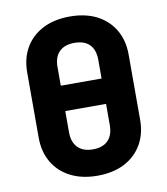

<svg xmlns="http://www.w3.org/2000/svg" viewBox="-83 -800 766 879"><g transform="rotate(-10 300.0 -360.0)"><path d="M300 10Q228.1 10 175 -17.1Q122 -44.2 93.1 -93.4Q64.2 -142.6 64.2 -208.5V-511.5Q64.2 -577.5 93.1 -626.6Q122 -675.8 175 -702.9Q228.1 -730 300 -730Q372.8 -730 425.4 -702.9Q478 -675.8 506.9 -626.6Q535.8 -577.5 535.8 -511.7V-208.5Q535.8 -142.6 506.9 -93.4Q478 -44.2 425.4 -17.1Q372.8 10 300 10ZM300 -112.5Q346.3 -112.5 370.5 -137.4Q394.8 -162.3 394.8 -208.5V-307.2H205.2V-208.5Q205.2 -162.3 230 -137.4Q254.7 -112.5 300 -112.5ZM205.2 -425.1H394.8V-511.5Q394.8 -558.5 370.5 -583Q346.3 -607.5 300 -607.5Q254.7 -607.5 230 -583Q205.2 -558.5 205.2 -511.5Z"/></g></svg>

Font: JetBrains Mono
Style: Regular
Weight: 400
Monospace: yes
Designer: Philipp Nurullin, Konstantin Bulenkov
Foundry: JetBrains
Version: Version 2.305